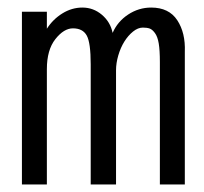

<svg xmlns="http://www.w3.org/2000/svg" viewBox="-20 -488 540 508"><path d="M38 0V-457H104V-412Q120 -437 145 -452.5Q170 -468 198 -468Q227 -468 249.5 -449Q272 -430 278 -401Q291 -431 319 -449.5Q347 -468 380 -468Q427 -468 449 -434.5Q471 -401 469 -351V0H403V-324Q403 -355 400 -373Q397 -391 390 -400.5Q383 -410 376 -412.5Q369 -415 358 -415Q345 -415 332 -404.5Q319 -394 309 -378Q299 -362 293 -341.5Q287 -321 287 -302V0H220V-318Q220 -375 209.5 -394Q199 -413 173 -413Q149 -413 126.5 -384.5Q104 -356 104 -305V0Z"/></svg>

Font: InconsolataGo
Style: Regular
Weight: 400
Designer: Raph Levien, Kirill Tkachev
Foundry: Cyreal
Version: Version 1.013